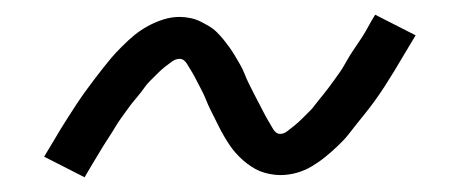

<svg xmlns="http://www.w3.org/2000/svg" viewBox="-20 -425 640 261"><path d="M95 -184 40 -212Q48 -225 55 -237Q62 -249 69 -260Q76 -271 82.5 -281Q89 -291 95.5 -300Q102 -309 108.5 -317.5Q115 -326 120.5 -333Q126 -340 131.5 -346.5Q137 -353 146 -362Q155 -371 163 -377.5Q171 -384 181 -389.5Q191 -395 202 -398.5Q213 -402 224 -402Q231 -402 238.5 -400.5Q246 -399 252 -396Q258 -393 264 -389.5Q270 -386 275 -381Q280 -376 284 -371Q288 -366 292 -360.5Q296 -355 299.5 -349Q303 -343 306.5 -337Q310 -331 312.5 -324.5Q315 -318 318 -312Q321 -306 324.5 -299Q328 -292 331.5 -285.5Q335 -279 338 -273Q341 -267 344 -262Q347 -257 351 -250Q355 -243 361 -243Q366 -243 371 -247Q376 -251 380.5 -254.5Q385 -258 392 -265Q399 -272 402 -275Q405 -278 407.5 -281.5Q410 -285 413 -288.5Q416 -292 419.5 -296.5Q423 -301 426.5 -305.5Q430 -310 433.5 -315Q437 -320 441 -325.5Q445 -331 448 -336.5Q451 -342 455 -348.5Q459 -355 463.5 -361.5Q468 -368 472.5 -375Q477 -382 481 -389.5Q485 -397 490 -405L545 -377Q537 -364 530 -352Q523 -340 516 -328.5Q509 -317 502.5 -307Q496 -297 489.5 -288Q483 -279 476.5 -271Q470 -263 464.5 -256Q459 -249 453.5 -242Q448 -235 439 -226.5Q430 -218 422 -211.5Q414 -205 404 -199Q394 -193 383 -190Q372 -187 361 -187Q354 -187 346.5 -188.5Q339 -190 333 -192.5Q327 -195 321 -199Q315 -203 310 -207.5Q305 -212 300.5 -217Q296 -222 292 -228Q288 -234 284.5 -240Q281 -246 278 -252Q275 -258 272 -264Q269 -270 266 -276Q263 -282 260 -289.5Q257 -297 253.5 -303.5Q250 -310 247 -316Q244 -322 241 -327Q238 -332 234 -338.5Q230 -345 224 -345Q219 -345 214 -341.5Q209 -338 204 -334Q199 -330 192.5 -323.5Q186 -317 183 -314Q180 -311 177.5 -307.5Q175 -304 172 -300Q169 -296 165.5 -292Q162 -288 158.5 -283.5Q155 -279 151.5 -274Q148 -269 144 -263.5Q140 -258 136.5 -252Q133 -246 129 -240Q125 -234 121 -227.5Q117 -221 112.5 -213.5Q108 -206 103.5 -198.5Q99 -191 95 -184Z"/></svg>

Font: Iosevka Light Extended Oblique
Style: Regular
Weight: 300
Width: 7
Italic angle: -9°
Monospace: yes
Designer: Belleve Invis
Foundry: Belleve Invis
Version: Version 32.5.0; ttfautohint (v1.8.4)